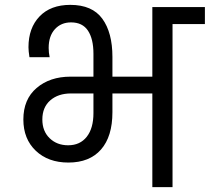

<svg xmlns="http://www.w3.org/2000/svg" viewBox="-20 -769 862 789"><path d="M822 -740V-670H689V0H606V-385H442V-308Q442 -208 395 -154.5Q348 -101 261 -101Q178 -101 127 -149.5Q76 -198 76 -278Q76 -361 130.5 -407.5Q185 -454 270 -454H364V-548Q364 -609 341.5 -643Q319 -677 272 -677Q231 -677 205.5 -649Q180 -621 180 -572Q180 -553 184 -534H101Q97 -560 97 -575Q97 -654 142.5 -701.5Q188 -749 269 -749Q359 -749 400.5 -692Q442 -635 442 -535V-454H606V-740ZM364 -385H272Q219 -385 186.5 -356.5Q154 -328 154 -278Q154 -230 184 -201Q214 -172 260 -172Q309 -172 336.5 -207Q364 -242 364 -304Z"/></svg>

Font: A Bank Premium Regular
Style: Regular
Weight: 400
Designer: Ninad Kale (Devanagari), Jonny Pinhorn (Latin), Htun Naung (Myanmar)
Foundry: Indian Type Foundry
Version: 4.004